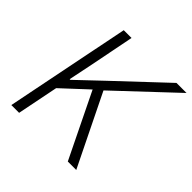

<svg xmlns="http://www.w3.org/2000/svg" viewBox="-179 -855 1012 1012"><g transform="rotate(45 326.5 -349.0)"><path d="M466 0 290 -361 149 -230 103 0H45L185 -698H243L195 -455L166 -314H171L308 -444L578 -698H653L334 -398L529 0Z"/></g></svg>

Font: IBM Plex Sans Light
Style: Italic
Weight: 300
Italic angle: -11.31°
Designer: Mike Abbink, Paul van der Laan, Pieter van Rosmalen
Foundry: Bold Monday
Version: Version 3.201